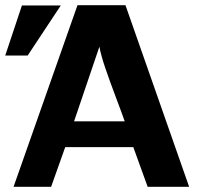

<svg xmlns="http://www.w3.org/2000/svg" viewBox="-31 -716 778 736"><path d="M-11 -503 53 -695H202L75 -503ZM21 0 266 -696H450L694 0H535L480 -152H219L165 0ZM253 -251H447Q437 -280 413 -343.5Q389 -407 372.5 -455.5Q356 -504 350 -537Z"/></svg>

Font: Coval
Style: Heavy
Weight: 900
Foundry: Context Ltd
Version: Version 001.000